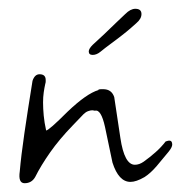

<svg xmlns="http://www.w3.org/2000/svg" viewBox="-20 -424 412 437"><path d="M36 -7Q21 -7 25 -34Q28 -69 35.5 -120.5Q43 -172 54 -240Q59 -255 70 -255Q84 -255 84 -242Q84 -241 84 -238.5Q84 -236 83 -233Q81 -224 79.5 -213.5Q78 -203 78 -191Q78 -177 79.5 -161Q81 -145 85 -127Q91 -127 134 -170Q177 -211 204 -219V-220Q207 -221 210 -221Q213 -221 215 -221Q234 -221 240 -203L254 -110Q263 -49 287 -49Q297 -49 307 -56Q321 -66 334 -77.5Q347 -89 357 -102Q363 -104 365 -104Q372 -104 372 -95Q372 -89 364 -79Q351 -63 337 -46.5Q323 -30 309 -21Q290 -10 277 -10Q250 -10 236 -54L219 -135Q210 -176 196 -172Q195 -172 193.5 -172.5Q192 -173 190 -173Q186 -173 180.5 -171Q175 -169 170 -164L146 -139Q115 -107 94 -77Q73 -47 60 -21Q52 -7 36 -7ZM191 -299Q182 -299 182 -307Q182 -313 191 -322L218 -347Q230 -359 245 -373Q260 -387 265 -392Q277 -404 288 -404Q302 -404 302 -392Q302 -381 290 -371Q279 -361 267.5 -351.5Q256 -342 233 -325Q218 -314 209 -306.5Q200 -299 191 -299Z"/></svg>

Font: Square Peg
Style: Regular
Weight: 400
Designer: Robert E. Leuschke
Foundry: Robert E. Leuschke
Version: Version 1.010; ttfautohint (v1.8.4.7-5d5b)